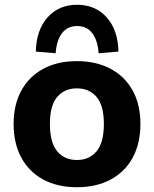

<svg xmlns="http://www.w3.org/2000/svg" viewBox="-20 -773 644 804"><path d="M302 11Q221 11 161.5 -21Q102 -53 69.5 -112.5Q37 -172 37 -254Q37 -335 69.5 -394Q102 -453 161.5 -485Q221 -517 302 -517Q383 -517 443 -485Q503 -453 535.5 -394Q568 -335 568 -254Q568 -172 535.5 -112.5Q503 -53 443 -21Q383 11 302 11ZM302 -103Q354 -103 384.5 -139.5Q415 -176 415 -254Q415 -331 384.5 -367Q354 -403 302 -403Q250 -403 219.5 -367Q189 -331 189 -254Q189 -176 219.5 -139.5Q250 -103 302 -103ZM213 -550 130 -557Q132 -647 179 -700Q226 -753 303 -753Q380 -753 427 -700Q474 -647 476 -557L393 -550Q389 -605 366 -634.5Q343 -664 303 -664Q263 -664 240 -634.5Q217 -605 213 -550Z"/></svg>

Font: Mulish ExtraBold
Style: Regular
Weight: 800
Designer: Vernon Adams
Foundry: Vernon Adams
Version: Version 3.603; ttfautohint (v1.8.3)